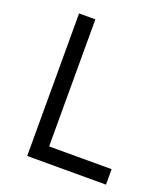

<svg xmlns="http://www.w3.org/2000/svg" viewBox="-130 -793 777 886"><g transform="rotate(20 258.5 -350.0)"><path d="M106 0V-700H186V-76H493V0Z"/></g></svg>

Font: Trueno
Style: Lt
Weight: 300
Designer: Julieta Ulanovsky
Foundry: Julieta Ulanovsky
Version: Version 3.001b